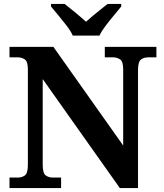

<svg xmlns="http://www.w3.org/2000/svg" viewBox="-20 -951 828 971"><path d="M28 0V-53H70Q91 -53 106 -64Q121 -75 121 -118V-600Q121 -640 105.5 -650.5Q90 -661 70 -661H28V-714H250L603 -215V-600Q603 -640 587.5 -650.5Q572 -661 552 -661H510V-714H771V-661H729Q708 -661 693 -650Q678 -639 678 -596V0H586L196 -551V-118Q196 -75 211 -64Q226 -53 247 -53H289V0ZM348 -771Q338 -794 317.5 -820.5Q297 -847 275.5 -873Q254 -899 238 -918V-931H307Q328 -915 360.5 -888Q393 -861 415 -841Q430 -855 450 -871.5Q470 -888 490 -904Q510 -920 524 -931H593V-918Q578 -899 556 -873Q534 -847 514 -820.5Q494 -794 483 -771Z"/></svg>

Font: Noto Serif Test
Style: Regular
Weight: 400
Version: Version 1.000